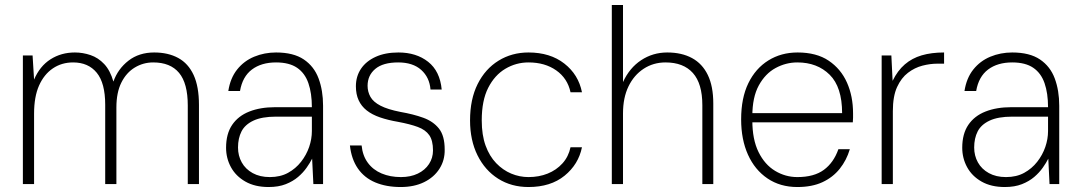

<svg xmlns="http://www.w3.org/2000/svg" viewBox="-20 -740 4343 772"><path d="M72 0V-517H111L117 -420Q140 -474 183 -501.5Q226 -529 281 -529Q313 -529 344 -518.5Q375 -508 399 -482.5Q423 -457 436 -412Q454 -463 496.5 -496Q539 -529 600 -529Q656 -529 696.5 -507Q737 -485 758.5 -438.5Q780 -392 780 -318V0H735V-316Q735 -405 700 -447Q665 -489 596 -489Q556 -489 522 -468.5Q488 -448 468 -408Q448 -368 448 -308V0H403V-319Q403 -406 369 -447.5Q335 -489 274 -489Q228 -489 192.5 -465Q157 -441 137 -396Q117 -351 117 -283V0Z M1060 12Q1005 12 966.5 -10Q928 -32 908.5 -68Q889 -104 889 -146Q889 -202 913.5 -238Q938 -274 982.5 -291.5Q1027 -309 1086 -309H1234Q1234 -365 1220 -405.5Q1206 -446 1174.5 -467.5Q1143 -489 1090 -489Q1031 -489 993 -460.5Q955 -432 945 -374H898Q906 -426 933.5 -460.5Q961 -495 1002 -512Q1043 -529 1090 -529Q1160 -529 1201.5 -501Q1243 -473 1261 -424.5Q1279 -376 1279 -315V0H1240L1235 -102Q1227 -86 1213 -66Q1199 -46 1178.5 -28.5Q1158 -11 1129 0.5Q1100 12 1060 12ZM1065 -28Q1107 -28 1138 -45Q1169 -62 1190.5 -89.5Q1212 -117 1223 -149Q1234 -181 1234 -213V-271H1090Q1033 -271 999 -255Q965 -239 951 -211.5Q937 -184 937 -147Q937 -114 952 -87Q967 -60 996 -44Q1025 -28 1065 -28Z M1591 12Q1533 12 1489 -6.5Q1445 -25 1419 -62.5Q1393 -100 1387 -155H1434Q1438 -114 1459 -85.5Q1480 -57 1514.5 -42.5Q1549 -28 1592 -28Q1631 -28 1660 -42Q1689 -56 1705 -80.5Q1721 -105 1721 -135Q1721 -175 1706 -196.5Q1691 -218 1660 -229.5Q1629 -241 1581 -250Q1540 -257 1508 -268Q1476 -279 1454.5 -296Q1433 -313 1422 -337Q1411 -361 1411 -393Q1411 -433 1431.5 -463.5Q1452 -494 1490.5 -511.5Q1529 -529 1582 -529Q1654 -529 1701.5 -491.5Q1749 -454 1756 -380H1711Q1707 -429 1673.5 -459Q1640 -489 1581 -489Q1520 -489 1489 -463Q1458 -437 1458 -395Q1458 -371 1469.5 -350.5Q1481 -330 1510 -315Q1539 -300 1590 -290Q1642 -281 1682 -266.5Q1722 -252 1745 -223Q1768 -194 1768 -139Q1769 -96 1747 -61.5Q1725 -27 1685 -7.5Q1645 12 1591 12Z M2105 12Q2036 12 1983 -21.5Q1930 -55 1900 -115.5Q1870 -176 1870 -256Q1870 -341 1900.5 -402Q1931 -463 1984.5 -496Q2038 -529 2105 -529Q2192 -529 2249 -484.5Q2306 -440 2320 -369H2274Q2262 -425 2216.5 -457Q2171 -489 2105 -489Q2055 -489 2012 -463.5Q1969 -438 1943 -387Q1917 -336 1917 -256Q1917 -197 1932.5 -154.5Q1948 -112 1975 -84Q2002 -56 2035.5 -42Q2069 -28 2105 -28Q2147 -28 2182 -42Q2217 -56 2241.5 -83Q2266 -110 2274 -148H2320Q2306 -79 2250 -33.5Q2194 12 2105 12Z M2440 0V-720H2485V-410Q2511 -467 2558 -498Q2605 -529 2663 -529Q2721 -529 2762.5 -506.5Q2804 -484 2826 -438.5Q2848 -393 2848 -324V0H2804V-317Q2804 -404 2766 -446.5Q2728 -489 2656 -489Q2607 -489 2568 -463.5Q2529 -438 2507 -392.5Q2485 -347 2485 -284V0Z M3186 12Q3117 12 3066 -22.5Q3015 -57 2987.5 -118Q2960 -179 2960 -260Q2960 -346 2989 -405.5Q3018 -465 3069.5 -497Q3121 -529 3187 -529Q3263 -529 3312 -496Q3361 -463 3385.5 -408Q3410 -353 3410 -284Q3410 -275 3410 -267Q3410 -259 3409 -248H2991V-285H3366Q3366 -390 3316 -439.5Q3266 -489 3186 -489Q3140 -489 3098.5 -466.5Q3057 -444 3031 -396.5Q3005 -349 3005 -273V-256Q3005 -179 3030 -128.5Q3055 -78 3096.5 -53Q3138 -28 3186 -28Q3253 -28 3292.5 -57Q3332 -86 3351 -140H3397Q3384 -96 3356.5 -61.5Q3329 -27 3287 -7.5Q3245 12 3186 12Z M3525 0V-517H3564L3569 -415Q3589 -456 3618 -481Q3647 -506 3686 -517.5Q3725 -529 3776 -529V-484H3749Q3720 -484 3689 -476Q3658 -468 3631 -447.5Q3604 -427 3587 -390Q3570 -353 3570 -293V0Z M4020 12Q3965 12 3926.5 -10Q3888 -32 3868.5 -68Q3849 -104 3849 -146Q3849 -202 3873.5 -238Q3898 -274 3942.5 -291.5Q3987 -309 4046 -309H4194Q4194 -365 4180 -405.5Q4166 -446 4134.5 -467.5Q4103 -489 4050 -489Q3991 -489 3953 -460.5Q3915 -432 3905 -374H3858Q3866 -426 3893.5 -460.5Q3921 -495 3962 -512Q4003 -529 4050 -529Q4120 -529 4161.5 -501Q4203 -473 4221 -424.5Q4239 -376 4239 -315V0H4200L4195 -102Q4187 -86 4173 -66Q4159 -46 4138.5 -28.5Q4118 -11 4089 0.5Q4060 12 4020 12ZM4025 -28Q4067 -28 4098 -45Q4129 -62 4150.5 -89.5Q4172 -117 4183 -149Q4194 -181 4194 -213V-271H4050Q3993 -271 3959 -255Q3925 -239 3911 -211.5Q3897 -184 3897 -147Q3897 -114 3912 -87Q3927 -60 3956 -44Q3985 -28 4025 -28Z"/></svg>

Font: DM Sans 11pt ExtraLight
Style: Regular
Weight: 250
Version: Version 4.004;gftools[0.9.30]